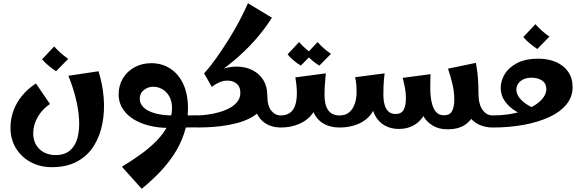

<svg xmlns="http://www.w3.org/2000/svg" viewBox="-20 -791 3622 1191"><path d="M301 246Q230 246 172 215.5Q114 185 79.5 129.5Q45 74 45 1Q45 -54 63.5 -104.5Q82 -155 117.5 -198Q153 -241 203 -273L290 -146Q242 -114 214 -65Q186 -16 186 36Q186 78 204.5 108.5Q223 139 254.5 155Q286 171 324 171Q381 171 414.5 142Q448 113 461 63Q474 13 470.5 -50Q467 -113 449.5 -183Q432 -253 404 -321L591 -349Q616 -270 623 -187Q630 -104 615.5 -26.5Q601 51 563 112.5Q525 174 460 210Q395 246 301 246ZM328 -349Q304 -365 281 -384Q258 -403 241 -423L316 -503Q336 -481 356.5 -462.5Q377 -444 403 -426Z M1095 0V-75Q1122 -75 1148 -75Q1174 -75 1201 -76L1221 -38L1201 -1Q1174 -1 1148 -0.5Q1122 0 1095 0ZM859 380 736 243Q798 206 854 165.5Q910 125 953.5 80Q997 35 1022 -15Q1047 -65 1047 -121Q1047 -165 1029.5 -194.5Q1012 -224 985.5 -238.5Q959 -253 930 -253Q899 -253 873 -233Q847 -213 847 -178Q847 -147 871.5 -124Q896 -101 942 -88Q988 -75 1051 -75L1039 3Q938 3 865.5 -24Q793 -51 754.5 -98Q716 -145 716 -205Q716 -261 742 -304.5Q768 -348 814 -373.5Q860 -399 919 -399Q984 -399 1035.5 -366Q1087 -333 1116.5 -270.5Q1146 -208 1146 -119Q1146 -34 1121.5 38.5Q1097 111 1055 173Q1013 235 962 286.5Q911 338 859 380Z M1274 -299 1246 -336Q1282 -375 1320 -428.5Q1358 -482 1395.5 -541.5Q1433 -601 1464.5 -660.5Q1496 -720 1518 -771L1667 -681Q1616 -602 1557.5 -537Q1499 -472 1429.5 -414Q1360 -356 1274 -299ZM1201 0V-75Q1228 -75 1263 -79.5Q1298 -84 1334 -93.5Q1370 -103 1401 -119Q1432 -135 1451.5 -159Q1471 -183 1471 -216Q1471 -254 1445.5 -274Q1420 -294 1379.5 -290.5Q1339 -287 1294 -252L1246 -336L1335 -354Q1396 -379 1450.5 -378Q1505 -377 1547.5 -355Q1590 -333 1614 -293.5Q1638 -254 1638 -202L1600 -113Q1574 -80 1533 -59Q1492 -38 1444.5 -26Q1397 -14 1350.5 -8.5Q1304 -3 1264.5 -1.5Q1225 0 1201 0ZM1721 0Q1673 0 1634.5 -21Q1596 -42 1573.5 -86.5Q1551 -131 1551 -202H1638Q1638 -135 1662.5 -105Q1687 -75 1721 -75L1741 -38Z M1721 0V-75Q1788 -75 1810 -135Q1832 -195 1812 -311L2001 -336Q1997 -295 1995 -262.5Q1993 -230 1993 -202L1945 -172Q1945 -121 1915 -82Q1885 -43 1834 -21.5Q1783 0 1721 0ZM2086 0Q2033 0 1992.5 -21Q1952 -42 1928.5 -86.5Q1905 -131 1905 -202H1993Q1993 -138 2016.5 -106.5Q2040 -75 2086 -75L2106 -38ZM1846 -384Q1823 -398 1801.5 -416Q1780 -434 1764 -454L1835 -530Q1854 -509 1873.5 -491.5Q1893 -474 1918 -457ZM1961 -384Q1938 -398 1916.5 -416Q1895 -434 1879 -454L1950 -530Q1969 -509 1988.5 -491.5Q2008 -474 2033 -457Z M2756 11Q2703 11 2666 -11Q2629 -33 2609 -66Q2589 -99 2585 -132L2649 -245Q2649 -198 2657 -159.5Q2665 -121 2683 -98.5Q2701 -76 2733 -76Q2772 -76 2785 -103.5Q2798 -131 2798 -172Q2798 -220 2787 -267.5Q2776 -315 2759 -365L2932 -401Q2937 -375 2940.5 -347.5Q2944 -320 2946 -287.5Q2948 -255 2948 -212Q2948 -153 2929.5 -102Q2911 -51 2869 -20Q2827 11 2756 11ZM2086 0V-75Q2119 -75 2139.5 -89.5Q2160 -104 2171.5 -126Q2183 -148 2187.5 -172Q2192 -196 2192 -215Q2192 -241 2190.5 -263Q2189 -285 2183 -312L2366 -336Q2363 -315 2361.5 -296Q2360 -277 2359 -255.5Q2358 -234 2358 -202L2310 -172Q2310 -121 2281 -82Q2252 -43 2201 -21.5Q2150 0 2086 0ZM2453 9Q2406 9 2367.5 -12Q2329 -33 2306.5 -75Q2284 -117 2284 -181L2358 -202Q2358 -171 2365 -144Q2372 -117 2388.5 -100.5Q2405 -84 2433 -84Q2471 -84 2484.5 -111Q2498 -138 2498 -179Q2498 -212 2493 -240Q2488 -268 2478 -308L2651 -331Q2650 -315 2649.5 -297.5Q2649 -280 2649 -245Q2649 -162 2624.5 -105Q2600 -48 2556 -19.5Q2512 9 2453 9ZM3036 0Q2986 0 2945 -21Q2904 -42 2880.5 -86.5Q2857 -131 2857 -202L2948 -212Q2948 -145 2973 -110Q2998 -75 3036 -75L3056 -38Z M3036 0V-75Q3135 -75 3210 -99Q3285 -123 3327 -160.5Q3369 -198 3369 -239Q3369 -273 3343 -291Q3317 -309 3277 -309Q3234 -309 3208.5 -287.5Q3183 -266 3183 -236Q3183 -198 3222.5 -162.5Q3262 -127 3331 -106L3275 -59Q3224 -75 3181 -100.5Q3138 -126 3112 -163Q3086 -200 3086 -246Q3086 -289 3110.5 -330.5Q3135 -372 3187 -399.5Q3239 -427 3320 -427Q3380 -427 3428 -406.5Q3476 -386 3504 -346.5Q3532 -307 3532 -250Q3532 -190 3493.5 -143Q3455 -96 3386.5 -64.5Q3318 -33 3228.5 -16.5Q3139 0 3036 0ZM3313 -487Q3289 -503 3266 -522Q3243 -541 3226 -561L3301 -641Q3321 -619 3341.5 -600.5Q3362 -582 3388 -564Z"/></svg>

Font: Marhey Medium
Style: Regular
Weight: 500
Designer: Nur Syamsi & Bustanul Arifin
Foundry: Namelatype
Version: Version 1.000